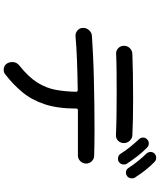

<svg xmlns="http://www.w3.org/2000/svg" viewBox="67 -909 866 1040"><g transform="rotate(90 500.0 -389.0)"><path d="M941 -688Q946 -682 946 -671Q946 -652 932 -643Q924 -638 915 -638Q898 -638 889 -653Q873 -678 851.5 -704.5Q830 -731 812 -749Q803 -760 803 -771Q803 -784 812 -793Q821 -802 835 -802Q848 -802 857 -793Q880 -771 902 -743Q924 -715 941 -688ZM779 -753Q802 -731 825 -701.5Q848 -672 866 -644Q871 -638 871 -627Q871 -609 857 -600Q851 -595 840 -595Q822 -595 813 -609Q797 -635 775 -662Q753 -689 735 -708Q725 -718 725 -731Q725 -743 734 -752Q743 -762 757 -762Q770 -762 779 -753ZM272 -585Q254 -584 241 -596.5Q228 -609 228 -627Q228 -646 240.5 -659Q253 -672 272 -673Q316 -675 382 -676Q448 -677 516 -677Q573 -677 625 -676Q677 -675 713 -673Q730 -672 742.5 -658.5Q755 -645 755 -627Q755 -608 742 -595.5Q729 -583 710 -584Q672 -586 613.5 -587Q555 -588 493 -588Q430 -588 371.5 -587.5Q313 -587 272 -585ZM823 -466Q841 -466 853.5 -453Q866 -440 866 -423Q866 -404 853 -391Q840 -378 822 -378H577Q568 -378 568 -369Q568 -269 545 -199Q522 -129 480 -78Q438 -27 382 16Q373 24 358 24Q334 24 322 3Q316 -9 316 -22Q316 -46 335 -61Q397 -110 427 -158Q457 -206 466.5 -257.5Q476 -309 477 -368Q477 -377 468 -377Q384 -376 306.5 -373Q229 -370 176 -365Q158 -364 144.5 -376Q131 -388 131 -406Q131 -425 144 -439Q157 -453 175 -454Q220 -457 280 -460Q340 -463 408 -464.5Q476 -466 545.5 -467Q615 -468 678 -468Q720 -468 757 -467.5Q794 -467 823 -466Z"/></g></svg>

Font: Kiwi Maru Medium
Style: Regular
Weight: 500
Designer: Hiroki-Chan
Version: Version 1.100